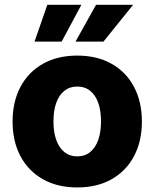

<svg xmlns="http://www.w3.org/2000/svg" viewBox="-20 -782 653 812"><path d="M306.6 10.7Q222.7 10.7 161.1 -24.2Q99.6 -59.1 66.4 -121.8Q33.2 -184.6 33.2 -268.1Q33.2 -351.6 66.4 -414.3Q99.6 -477.1 161.1 -512Q222.7 -546.9 306.6 -546.9Q391.1 -546.9 452.4 -512Q513.7 -477.1 546.9 -414.3Q580.1 -351.6 580.1 -268.1Q580.1 -184.6 546.9 -121.8Q513.7 -59.1 452.4 -24.2Q391.1 10.7 306.6 10.7ZM306.6 -120.6Q338.9 -120.6 361.3 -138.9Q383.8 -157.2 395.5 -190.4Q407.2 -223.6 407.2 -268.6Q407.2 -314 395.5 -346.9Q383.8 -379.9 361.3 -397.9Q338.9 -416 306.6 -416Q274.9 -416 252.2 -397.9Q229.5 -379.9 217.8 -346.9Q206.1 -314 206.1 -268.6Q206.1 -223.6 217.8 -190.4Q229.5 -157.2 252.2 -138.9Q274.9 -120.6 306.6 -120.6ZM240.7 -606H126L180.2 -761.7H324.2ZM417.5 -606H299.3L386.2 -761.7H543Z"/></svg>

Font: Inter 18pt ExtraBold
Style: Regular
Weight: 800
Designer: Rasmus Andersson
Foundry: rsms
Version: Version 4.001;git-66647c0bb